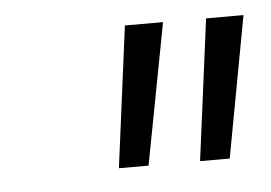

<svg xmlns="http://www.w3.org/2000/svg" viewBox="-30 -728 383 271"><g transform="rotate(-5 161.5 -593.0)"><path d="M129 -493H171L209 -693H155ZM244 -493H286L323 -693H270Z"/></g></svg>

Font: Arthouse Owned Light
Style: Italic
Weight: 300
Italic angle: -10°
Designer: Jeremy Tribby
Foundry: Tribby Type
Version: Version 1.000;PS 001.000;hotconv 1.0.88;makeotf.lib2.5.64775